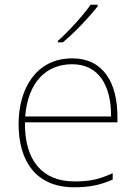

<svg xmlns="http://www.w3.org/2000/svg" viewBox="-20 -786 580 816"><path d="M395 -759V-766H365C336 -723 271 -652 226 -612V-606H247C300 -650 360 -714 395 -759ZM287 -538C133 -538 59 -408 59 -259C59 -104 130 10 296 10C360 10 408 0 459 -23V-50C397 -22 360 -15 296 -15C159 -15 84 -105 86 -266H479V-291C479 -430 422 -538 287 -538ZM287 -513C399 -513 453 -423 452 -291H87C99 -436 175 -513 287 -513Z"/></svg>

Font: Noto Sans Canadian Aboriginal Thin
Style: Regular
Weight: 100
Designer: Monotype Design Team, Typotheque's Kevin King
Foundry: Monotype Imaging Inc.
Version: Version 2.004